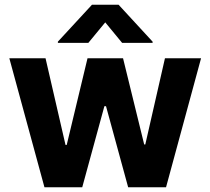

<svg xmlns="http://www.w3.org/2000/svg" viewBox="-20 -792 890 812"><path d="M172.6 -545.5 257.1 -179H262.1L350.1 -545.5H500.4L589.8 -181.1H594.5L677.6 -545.5H830.3L682.2 0H522L428.3 -343H421.5L327.8 0H168L19.5 -545.5ZM224.8 -610.8V-615.8L369 -772H481.5L625.4 -615.8V-610.8H496.4L425.1 -697.4L353.7 -610.8Z"/></svg>

Font: Inter P
Style: Bold
Weight: 700
Designer: Rasmus Andersson
Foundry: rsms
Version: Version 3.018;git-588b23468